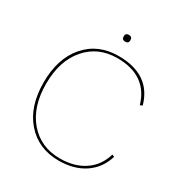

<svg xmlns="http://www.w3.org/2000/svg" viewBox="-187 -937 1023 1082"><g transform="rotate(30 324.5 -396.0)"><path d="M317 -780Q317 -802 339 -802Q361 -802 361 -780Q361 -758 339 -758Q317 -758 317 -780ZM610 -165Q585 -82 517 -36Q449 10 349 10Q217 10 136.5 -82Q56 -174 56 -330Q56 -486 136 -578Q216 -670 349 -670Q556 -670 605 -496L590 -489Q541 -656 349 -656Q224 -656 148 -567.5Q72 -479 72 -330Q72 -181 148 -92.5Q224 -4 349 -4Q443 -4 507.5 -47.5Q572 -91 595 -171Z"/></g></svg>

Font: Elaine Sans Thin
Style: Regular
Weight: 250
Designer: Wei Huang
Foundry: Wei Huang
Version: Version 2.001;December 24, 2019;FontCreator 12.0.0.2547 64-b